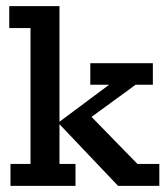

<svg xmlns="http://www.w3.org/2000/svg" viewBox="-20 -603 541 623"><path d="M173 -71H225V0H14V-71H79V-512H10V-583H173V-208L334 -328H273V-398H476V-328H420L235 -193L265 -236L426 -71H497V0H363L173 -200Z"/></svg>

Font: Rokkitt SemiBold Medium
Style: Regular
Weight: 500
Version: Version 3.103